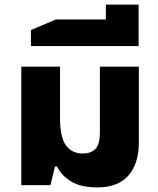

<svg xmlns="http://www.w3.org/2000/svg" viewBox="-20 -808 689 838"><path d="M405 10Q495 10 540.5 -42Q586 -94 586 -186V-517H416V-230Q416 -179 397 -158.5Q378 -138 341 -138Q294 -138 268 -173.5Q242 -209 242 -294V-517H73V0H200L220 -81H229Q247 -43 289.5 -16.5Q332 10 405 10Z M442 -788H585V-607H115V-677L224 -723H442Z"/></svg>

Font: Noto Sans Thai UI Extra
Style: Regular
Weight: 800
Designer: Monotype Design Team
Foundry: Monotype Imaging Inc.
Version: Version 1.901